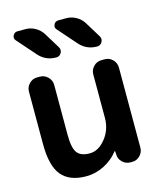

<svg xmlns="http://www.w3.org/2000/svg" viewBox="-115 -847 789 940"><g transform="rotate(-15 279.5 -376.5)"><path d="M441 -520Q464 -520 480.5 -503Q497 -486 497 -463V-57Q497 -34 480.5 -17Q464 0 441 0H432Q408 0 391 -16.5Q374 -33 374 -57L373 -72Q373 -73 372 -73Q370 -73 370 -72Q340 -34 296.5 -12Q253 10 206 10Q121 10 81 -38.5Q41 -87 41 -197V-463Q41 -486 57.5 -503Q74 -520 97 -520H112Q135 -520 152 -503Q169 -486 169 -463V-210Q169 -143 187.5 -118.5Q206 -94 251 -94Q295 -94 331 -138.5Q367 -183 367 -243V-463Q367 -486 383.5 -503Q400 -520 424 -520ZM125 -630 45 -721Q33 -733 40 -748Q47 -763 64 -763H104Q130 -763 153 -750Q176 -737 190 -715L239 -635Q248 -620 239.5 -605Q231 -590 214 -590Q160 -590 125 -630ZM332 -630 252 -721Q240 -733 247 -748Q254 -763 271 -763H311Q337 -763 360 -750Q383 -737 397 -715L446 -635Q455 -620 446.5 -605Q438 -590 421 -590Q367 -590 332 -630Z"/></g></svg>

Font: Rounded Mplus 1c Bold
Style: Bold
Weight: 700
Version: Version 1.059.20150529